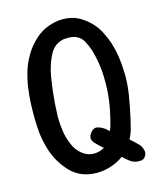

<svg xmlns="http://www.w3.org/2000/svg" viewBox="-108 -795 727 870"><g transform="rotate(-15 255.5 -360.5)"><path d="M460.9 -73.2Q468.8 -62.5 472.7 -46.9Q475.6 -31.2 467.8 -20.5Q460 -5.9 442.4 -5.9Q424.8 -4.9 411.1 -10.7Q400.4 -14.6 392.6 -21.5Q383.8 -28.3 376 -35.2Q375 -37.1 372.1 -39.1Q369.1 -41 365.2 -44.9Q335 -22.5 295.9 -11.7Q267.6 -3.9 240.2 -3.9Q229.5 -3.9 217.8 -4.9Q153.3 -11.7 111.3 -58.6Q70.3 -104.5 51.8 -161.1Q34.2 -214.8 31.2 -270.5Q29.3 -300.8 29.3 -331.1Q29.3 -357.4 30.3 -382.8Q32.2 -424.8 38.1 -464.8Q44.9 -504.9 57.6 -543.9Q71.3 -582 94.7 -617.2Q118.2 -651.4 151.4 -677.7Q183.6 -702.1 226.6 -711.9Q248 -716.8 268.6 -716.8Q289.1 -716.8 309.6 -711.9Q336.9 -705.1 360.4 -688.5Q384.8 -671.9 403.3 -650.4Q421.9 -628.9 433.6 -603.5Q446.3 -578.1 455.1 -551.8Q464.8 -519.5 469.7 -488.3Q474.6 -457 475.6 -424.8Q476.6 -411.1 476.6 -397.5Q476.6 -352.5 469.7 -308.6Q460 -250 447.3 -194.3Q442.4 -172.9 436.5 -151.4Q430.7 -130.9 419.9 -112.3Q434.6 -98.6 445.3 -88.9Q456.1 -78.1 460.9 -73.2ZM297.9 -105.5Q289.1 -112.3 282.2 -119.1Q275.4 -126 269.5 -131.8Q265.6 -135.7 260.7 -140.6Q256.8 -145.5 253.9 -151.4Q250 -159.2 252 -168.9Q253.9 -177.7 259.8 -185.5Q275.4 -207 294.9 -202.1Q313.5 -197.3 331.1 -183.6Q333 -180.7 336.9 -177.7Q339.8 -174.8 343.8 -171.9Q346.7 -178.7 349.6 -185.5Q352.5 -191.4 353.5 -198.2Q363.3 -233.4 370.1 -268.6Q377 -304.7 379.9 -339.8Q381.8 -365.2 381.8 -390.6Q381.8 -418 379.9 -446.3Q375 -500 359.4 -549.8Q352.5 -570.3 341.8 -589.8Q332 -609.4 313.5 -619.1Q301.8 -626 288.1 -627.9Q280.3 -628.9 272.5 -628.9Q267.6 -628.9 261.7 -628.9Q247.1 -628.9 234.4 -624Q221.7 -620.1 210 -611.3Q199.2 -602.5 191.4 -591.8Q183.6 -580.1 177.7 -567.4Q159.2 -527.3 151.4 -483.4Q143.6 -440.4 139.6 -397.5Q134.8 -355.5 133.8 -313.5Q132.8 -303.7 132.8 -293.9Q132.8 -261.7 137.7 -229.5Q141.6 -197.3 155.3 -165Q168 -131.8 195.3 -110.4Q219.7 -91.8 247.1 -91.8Q249 -91.8 250 -91.8Q276.4 -91.8 297.9 -105.5Z"/></g></svg>

Font: Little Wizzy
Style: Regular
Weight: 400
Version: Version 1.0